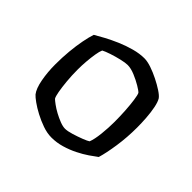

<svg xmlns="http://www.w3.org/2000/svg" viewBox="-127 -644 788 788"><g transform="rotate(45 267.0 -250.0)"><path d="M258 0Q233 0 206 -9.5Q179 -19 154.5 -32Q130 -45 112 -58Q94 -71 87 -79Q72 -98 64.5 -138.5Q57 -179 57 -223Q57 -264 60.5 -301Q64 -338 70 -369Q76 -400 83 -421Q98 -430 123 -443.5Q148 -457 178 -470Q208 -483 239.5 -491.5Q271 -500 298 -500Q316 -500 339.5 -492Q363 -484 387 -472Q411 -460 430 -447.5Q449 -435 456 -425Q464 -412 469 -386.5Q474 -361 476 -332Q478 -303 478 -278Q478 -221 470 -167.5Q462 -114 452 -81Q439 -71 418.5 -57Q398 -43 372 -30Q346 -17 317 -8.5Q288 0 258 0ZM272 -65Q286 -65 309 -72Q332 -79 352.5 -87Q373 -95 380 -100Q388 -120 392 -157Q396 -194 396 -229Q396 -261 394 -293Q392 -325 388.5 -349.5Q385 -374 381 -382Q376 -388 356 -400Q336 -412 312 -422Q288 -432 269 -432Q256 -432 232.5 -426.5Q209 -421 186.5 -413.5Q164 -406 153 -400Q148 -389 144.5 -367.5Q141 -346 139 -321.5Q137 -297 137 -274Q137 -239 140 -207.5Q143 -176 147 -153.5Q151 -131 156 -123Q161 -118 174.5 -108Q188 -98 205.5 -88.5Q223 -79 241 -72Q259 -65 272 -65Z"/></g></svg>

Font: Texturina Medium 12pt Light
Style: Regular
Weight: 300
Version: Version 1.002